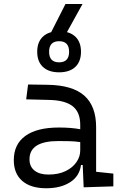

<svg xmlns="http://www.w3.org/2000/svg" viewBox="-20 -956 626 985"><path d="M409.2 4.9 404.3 -109.4H395.5Q388.2 -52.2 339.8 -21.2Q291.5 9.8 217.3 9.8Q137.7 9.8 94.2 -27.8Q50.8 -65.4 50.8 -134.3Q50.8 -216.3 110.4 -259Q169.9 -301.8 281.7 -301.8Q345.7 -301.8 391.6 -293V-315.9Q391.6 -381.3 352.1 -411.6Q312.5 -441.9 231 -443.4L114.3 -446.3L124 -522.5L224.6 -521Q352.1 -519 412.6 -465.3Q473.1 -411.6 473.1 -303.7V-74.7L561.5 -65.4V0ZM391.6 -227.1Q364.7 -231 336.2 -231.7Q307.6 -232.4 279.3 -232.4Q131.3 -232.4 131.3 -138.7Q131.3 -101.6 157 -81.1Q182.6 -60.5 228.5 -60.5Q279.8 -60.5 316.2 -78.1Q352.5 -95.7 372.1 -124Q391.6 -152.3 391.6 -184.1ZM283.2 -585Q230 -585 200.4 -612.5Q170.9 -640.1 170.9 -690.4Q170.9 -740.7 200.4 -768.3Q230 -795.9 283.2 -795.9Q336.9 -795.9 366.2 -768.3Q395.5 -740.7 395.5 -690.4Q395.5 -640.1 366.2 -612.5Q336.9 -585 283.2 -585ZM283.2 -636.2Q334.5 -636.2 334.5 -690.4Q334.5 -744.6 283.2 -744.6Q231.9 -744.6 231.9 -690.4Q231.9 -636.2 283.2 -636.2ZM221.7 -750 315.9 -935.5H403.3L300.8 -750Z"/></svg>

Font: Cascadia Mono NF SemiLight
Style: Regular
Weight: 350
Monospace: yes
Designer: Aaron Bell
Foundry: Saja Typeworks
Version: Version 2404.023; ttfautohint (v1.8.4)